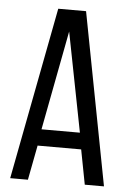

<svg xmlns="http://www.w3.org/2000/svg" viewBox="-51 -739 525 777"><g transform="rotate(5 211.0 -350.0)"><path d="M119 -141H296L323 0H401L267 -700H154L20 0H92ZM129 -208 206 -612 285 -208Z"/></g></svg>

Font: Bebas Neue Regular two
Style: Regular2
Weight: 400
Designer: Ryoichi Tsunekawa & LGV (GE)
Foundry: Free Software Foundation, Inc.
Version: Version 1.003 August 13, 2016